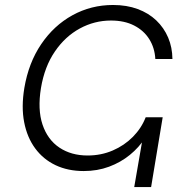

<svg xmlns="http://www.w3.org/2000/svg" viewBox="-20 -758 739 778"><path d="M319.3 -64.9Q255.4 -64.9 205.3 -88.6Q155.3 -112.3 122.6 -156.7Q89.8 -201.2 77.9 -262.9Q65.9 -324.7 78.6 -401.4Q95.7 -503.4 147 -579.1Q198.2 -654.8 273.7 -696.3Q349.1 -737.8 438 -737.8Q493.7 -737.8 537.8 -721.4Q582 -705.1 613.3 -675.3Q644.5 -645.5 661.4 -605.7Q678.2 -565.9 678.7 -519H609.4Q606.9 -564 585 -599.1Q563 -634.3 523.7 -654.5Q484.4 -674.8 429.7 -674.8Q362.8 -674.8 303.5 -642.6Q244.1 -610.4 202.4 -549.3Q160.6 -488.3 146 -401.4Q131.8 -314.5 152.3 -253.2Q172.9 -191.9 220.7 -159.9Q268.6 -127.9 335 -127.9Q389.6 -127.9 436.8 -148.2Q483.9 -168.5 518.6 -203.6Q553.2 -238.8 570.3 -282.7H604Q593.8 -239.3 568.6 -200Q543.5 -160.6 506.3 -130.4Q469.2 -100.1 421.9 -82.5Q374.5 -64.9 319.3 -64.9ZM523.9 0 572.8 -282.7H639.2L592.3 0Z"/></svg>

Font: Inter 20pt Light
Style: Italic
Weight: 300
Italic angle: -9.3988°
Version: Version 4.001;git-66647c0bb